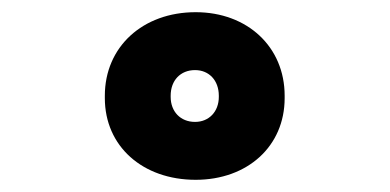

<svg xmlns="http://www.w3.org/2000/svg" viewBox="-20 -700 640 315"><path d="M152 -543V-539C152 -460 214 -405 301 -405C386 -405 447 -460 447 -539V-543C447 -623 386 -680 301 -680C214 -680 152 -623 152 -543ZM260 -541V-543C260 -568 276 -585 300 -585C323 -585 339 -568 339 -543V-541C339 -517 323 -500 300 -500C276 -500 260 -517 260 -541Z"/></svg>

Font: LT Wave Mono Black
Style: Regular
Weight: 900
Designer: Daniel Lyons
Version: Version 2.5 (Glyphs App)